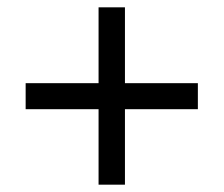

<svg xmlns="http://www.w3.org/2000/svg" viewBox="-20 -615 612 524"><path d="M321 -388H520V-317H321V-111H249V-317H50V-388H249V-595H321Z"/></svg>

Font: hex115
Style: Regular
Weight: 400
Designer: Monotype Design Team
Foundry: Monotype Imaging Inc.
Version: Version 2.013